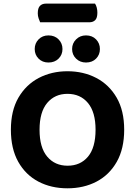

<svg xmlns="http://www.w3.org/2000/svg" viewBox="-20 -1014 740 1051"><path d="M468.5 -892H199.8Q195.8 -900.2 191.3 -913.6Q186.8 -926.9 186.8 -941.2Q186.8 -970.3 199.1 -982.3Q211.4 -994.2 231.2 -994.2H500.2Q506.2 -985.4 509.6 -972.4Q513 -959.3 513 -944.7Q513 -915.6 501.1 -903.8Q489.3 -892 468.5 -892ZM659.8 -304Q659.8 -200 619.2 -128.2Q578.5 -56.5 508.3 -19.8Q438.2 16.8 349.3 16.8Q260.5 16.8 190.4 -19.8Q120.3 -56.5 79.9 -128.2Q39.6 -200 39.6 -304Q39.6 -408 80.8 -479.3Q122.1 -550.5 192.3 -587.3Q262.5 -624 349.3 -624Q436.6 -624 507.1 -587.3Q577.5 -550.5 618.7 -479.3Q659.8 -408 659.8 -304ZM503.1 -304Q503.1 -400.2 461.4 -450.3Q419.8 -500.3 349.3 -500.3Q280.3 -500.3 238.4 -450.6Q196.5 -401 196.5 -303.6Q196.5 -206.3 238.5 -156.6Q280.4 -106.9 350 -106.9Q420.2 -106.9 461.7 -156.6Q503.1 -206.3 503.1 -304ZM322 -745.6Q322 -714.4 300.7 -693.1Q279.5 -671.8 245.1 -671.8Q212.2 -671.8 191.1 -693.1Q170 -714.4 170 -745.6Q170 -776.7 191.1 -798.4Q212.2 -820.2 245.1 -820.2Q279.5 -820.2 300.7 -798.4Q322 -776.7 322 -745.6ZM526.9 -745.6Q526.9 -714.4 505.9 -693.1Q485 -671.8 450.7 -671.8Q418.1 -671.8 396.4 -693.1Q374.7 -714.4 374.7 -745.6Q374.7 -776.7 396.4 -798.4Q418.1 -820.2 450.7 -820.2Q485 -820.2 505.9 -798.4Q526.9 -776.7 526.9 -745.6Z"/></svg>

Font: Baloo Paaji 2
Style: Regular
Weight: 400
Designer: Shuchita Grover, Noopur Datye and Ek Type
Foundry: Ek Type
Version: Version 1.700